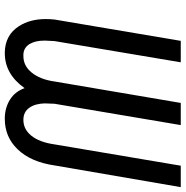

<svg xmlns="http://www.w3.org/2000/svg" viewBox="-7 -744 761 787"><g transform="rotate(90 373.5 -350.5)"><path d="M747.1 -710.9 658.2 -194.3Q644 -95.7 591.3 -41.5Q541 10.3 467.3 10.3Q463.9 10.3 460.4 10.3Q419.4 8.8 387.5 -11.5Q355.5 -31.7 341.3 -70.8Q283.7 10.3 198.2 10.3Q196.3 10.3 194.3 10.3Q123 8.8 86.9 -48.3Q58.1 -93.3 58.1 -157.7Q58.1 -174.8 60.1 -193.8L147.5 -710.9H235.4L148.4 -193.4L146.5 -155.8Q146.5 -153.3 146.5 -150.9Q146.5 -115.2 160.2 -91.8Q174.8 -67.4 202.6 -65.9Q205.6 -65.9 208.5 -65.9Q249 -65.4 276.4 -98.6Q305.7 -133.8 314 -193.4L401.9 -710.9H492.7L405.3 -193.4L403.8 -153.3Q404.8 -114.3 421.4 -90.6Q438 -66.9 468.3 -65.9Q469.7 -65.9 471.7 -65.9Q509.3 -65.9 535.6 -97.7Q563 -130.9 571.8 -193.4L659.2 -710.9Z"/></g></svg>

Font: MAUL Condensed Italic
Style: Condenced Regular Italic
Weight: 400
Italic angle: -12°
Designer: MAUL
Version: Version 1.0; 2020; ttfautohint (v1.8.3)